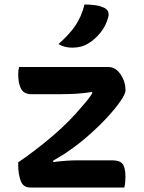

<svg xmlns="http://www.w3.org/2000/svg" viewBox="-20 -834 640 854"><path d="M65 -536H462Q485 -536 502 -520Q519 -504 528.5 -481Q538 -458 538 -436V-430Q538 -417 517.5 -386.5Q497 -356 461 -316.5Q425 -277 378.5 -235.5Q332 -194 279 -158Q265 -148 247 -137.5Q229 -127 216 -119L217 -113Q245 -117 274.5 -119Q304 -121 335 -121H478Q513 -121 525.5 -104.5Q538 -88 538 -47Q538 -22 533 0H114Q83 0 72 -30Q61 -60 61 -100V-112Q139 -165 214.5 -229.5Q290 -294 346 -362Q358 -375 369.5 -389.5Q381 -404 390 -419V-425Q354 -419 318 -417Q282 -415 242 -415H119Q87 -415 74 -438.5Q61 -462 61 -505Q61 -513 62 -521Q63 -529 65 -536ZM356 -814Q384 -814 406 -810.5Q428 -807 444 -799Q458 -792 461.5 -780.5Q465 -769 461 -756Q451 -719 427 -689Q403 -659 373 -641Q357 -631 339.5 -626.5Q322 -622 301 -622Q266 -622 240 -638Q287 -679 314.5 -719Q342 -759 356 -814Z"/></svg>

Font: Recursive Mn Csl St SmB
Style: Regular
Weight: 600
Monospace: yes
Version: Version 1.079;hotconv 1.0.112;makeotfexe 2.5.65598; ttfautoh